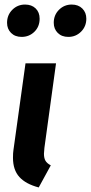

<svg xmlns="http://www.w3.org/2000/svg" viewBox="-20 -808 399 843"><path d="M175 -159Q173 -139 173 -133Q173 -114 179.5 -102.5Q186 -91 203 -82L150 15Q93 0 65 -31Q37 -62 37 -115Q37 -137 39 -149L92 -530H226ZM11 -708Q11 -742 34 -765Q57 -788 90 -788Q119 -788 136.5 -771Q154 -754 154 -726Q154 -691 131 -668.5Q108 -646 75 -646Q46 -646 28.5 -663.5Q11 -681 11 -708ZM216 -708Q216 -742 239 -765Q262 -788 295 -788Q324 -788 341.5 -770.5Q359 -753 359 -726Q359 -692 336 -669Q313 -646 280 -646Q251 -646 233.5 -663.5Q216 -681 216 -708Z"/></svg>

Font: Fira Sans Condensed SemiBold
Style: Italic
Weight: 600
Width: 3
Italic angle: -8°
Designer: bBox Type GmbH & Carrois Corporate GbR & Edenspiekermann AG
Foundry: bBox Type GmbH & Carrois Corporate GbR & Edenspiekermann AG
Version: Version 4.301